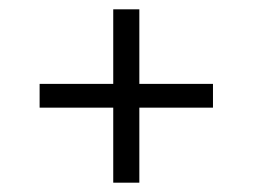

<svg xmlns="http://www.w3.org/2000/svg" viewBox="-20 -499 542 412"><path d="M223 -268H65V-319H223V-479H279V-319H437V-268H279V-107H223Z"/></svg>

Font: Bellota Text
Style: Regular
Weight: 400
Designer: Kemie Guaida
Foundry: Kemie Guaida
Version: Version 4.001